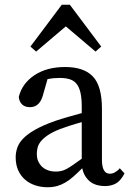

<svg xmlns="http://www.w3.org/2000/svg" viewBox="-20 -773 550 808"><path d="M324 -259Q298 -252 273.5 -244Q249 -236 233 -230Q200 -217 180.5 -203.5Q161 -190 151 -177Q141 -164 138 -151Q135 -138 135 -127Q135 -107 140.5 -95Q146 -83 154 -74Q177 -51 215 -51Q227 -51 238 -53.5Q249 -56 261 -62.5Q273 -69 288 -79.5Q303 -90 324 -105ZM504 -43Q487 -11 467 -0.5Q447 10 423 10Q381 10 357 -10.5Q333 -31 326 -65Q306 -45 289 -30Q272 -15 255 -5Q238 5 220 10Q202 15 180 15Q153 15 128.5 7Q104 -1 85.5 -17Q67 -33 56.5 -56.5Q46 -80 46 -111Q46 -132 53 -152Q60 -172 78 -190.5Q96 -209 128.5 -227.5Q161 -246 212 -264Q235 -272 264.5 -280.5Q294 -289 324 -297V-324Q324 -360 318.5 -383.5Q313 -407 302 -420.5Q291 -434 273.5 -439.5Q256 -445 231 -445Q220 -445 207.5 -444Q195 -443 180 -440L160 -370Q146 -322 106 -322Q85 -322 73 -333.5Q61 -345 59 -365Q73 -422 125 -456.5Q177 -491 254 -491Q333 -491 371 -451Q409 -411 409 -315V-101Q409 -42 442 -42Q454 -42 463 -47.5Q472 -53 479 -59L484 -65ZM382 -556 257 -662 132 -556 108 -577 240 -753H274L406 -577Z"/></svg>

Font: SourceSerifPro
Style: Book
Weight: 400
Designer: Frank Grießhammer
Foundry: Adobe Systems Incorporated
Version: Version 1.014;PS Version 1.0;hotconv 1.0.73;makeotf.lib2.5.5